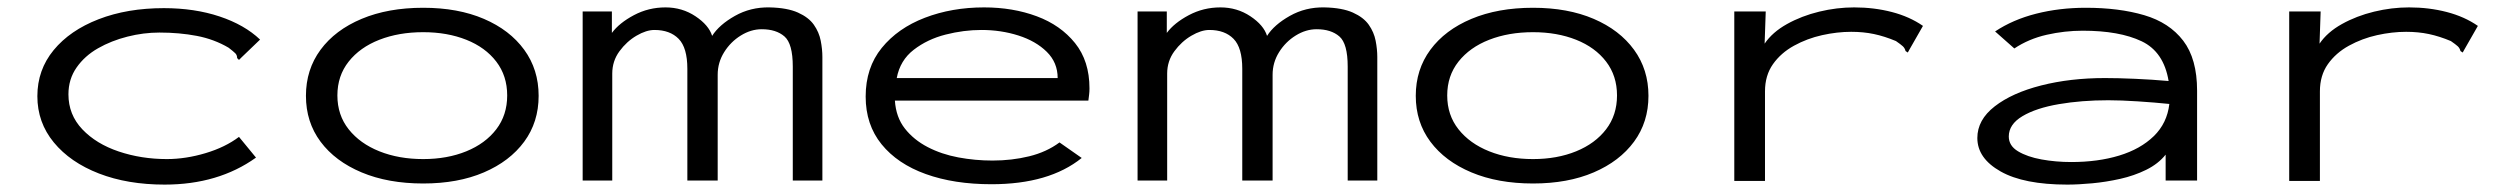

<svg xmlns="http://www.w3.org/2000/svg" viewBox="-20 -488 6790 519"><path d="M425 11Q325 11 247.5 -19Q170 -49 125.5 -103Q81 -157 81 -228Q81 -299 125 -352.5Q169 -406 246.5 -436Q324 -466 423 -466Q506 -466 573.5 -443.5Q641 -421 683 -381L633 -333L626 -326L621 -331Q621 -339 616 -344Q611 -349 598 -359Q559 -382 512 -391Q465 -400 411 -400Q368 -400 324.5 -389Q281 -378 245 -357.5Q209 -337 187 -305.5Q165 -274 165 -233Q165 -178 202.5 -138.5Q240 -99 301 -78.5Q362 -58 431 -58Q482 -58 535.5 -74Q589 -90 626 -118L672 -62Q570 11 425 11Z M1124 8Q1029 8 957.5 -22Q886 -52 846.5 -105Q807 -158 807 -229Q807 -300 846.5 -353.5Q886 -407 957.5 -437Q1029 -467 1124 -467Q1218 -467 1288 -437Q1358 -407 1397 -353.5Q1436 -300 1436 -229Q1436 -158 1397 -105Q1358 -52 1288 -22Q1218 8 1124 8ZM1124 -58Q1189 -58 1240.5 -79Q1292 -100 1321.5 -138.5Q1351 -177 1351 -230Q1351 -283 1321.5 -321.5Q1292 -360 1240.5 -380.5Q1189 -401 1124 -401Q1058 -401 1005.5 -380.5Q953 -360 922.5 -321.5Q892 -283 892 -230Q892 -177 922.5 -138.5Q953 -100 1005.5 -79Q1058 -58 1124 -58Z M1555 0V-457H1634V-399Q1654 -426 1693.5 -447Q1733 -468 1779 -468Q1824 -468 1860 -444Q1896 -420 1905 -391Q1924 -421 1966.5 -445Q2009 -469 2060 -468Q2108 -467 2137 -454Q2166 -441 2180 -421Q2194 -401 2198.5 -378Q2203 -355 2203 -334V0H2123V-308Q2123 -370 2100.5 -389.5Q2078 -409 2039 -409Q2010 -409 1982.5 -392Q1955 -375 1937.5 -347Q1920 -319 1920 -286V0H1838V-302Q1838 -359 1814.5 -383Q1791 -407 1749 -407Q1727 -407 1700.5 -391.5Q1674 -376 1654.5 -349.5Q1635 -323 1635 -289V0Z M2660 10Q2559 10 2482.5 -17.5Q2406 -45 2363 -98Q2320 -151 2320 -227Q2320 -305 2363.5 -358.5Q2407 -412 2480 -440Q2553 -468 2640 -468Q2718 -468 2782.5 -444Q2847 -420 2886 -371.5Q2925 -323 2925 -249Q2925 -240 2924 -232Q2923 -224 2922 -216H2399Q2402 -171 2426 -140.5Q2450 -110 2487.5 -90.5Q2525 -71 2570.5 -62.5Q2616 -54 2663 -54Q2715 -54 2762 -65.5Q2809 -77 2844 -103L2904 -61Q2816 10 2660 10ZM2404 -277H2839Q2839 -319 2809.5 -348Q2780 -377 2733 -392Q2686 -407 2633 -407Q2585 -407 2536 -394.5Q2487 -382 2450 -353.5Q2413 -325 2404 -277Z M3055 0V-457H3134V-399Q3154 -426 3193.5 -447Q3233 -468 3279 -468Q3324 -468 3360 -444Q3396 -420 3405 -391Q3424 -421 3466.5 -445Q3509 -469 3560 -468Q3608 -467 3637 -454Q3666 -441 3680 -421Q3694 -401 3698.5 -378Q3703 -355 3703 -334V0H3623V-308Q3623 -370 3600.5 -389.5Q3578 -409 3539 -409Q3510 -409 3482.5 -392Q3455 -375 3437.5 -347Q3420 -319 3420 -286V0H3338V-302Q3338 -359 3314.5 -383Q3291 -407 3249 -407Q3227 -407 3200.5 -391.5Q3174 -376 3154.5 -349.5Q3135 -323 3135 -289V0Z M4124 8Q4029 8 3957.5 -22Q3886 -52 3846.5 -105Q3807 -158 3807 -229Q3807 -300 3846.5 -353.5Q3886 -407 3957.5 -437Q4029 -467 4124 -467Q4218 -467 4288 -437Q4358 -407 4397 -353.5Q4436 -300 4436 -229Q4436 -158 4397 -105Q4358 -52 4288 -22Q4218 8 4124 8ZM4124 -58Q4189 -58 4240.5 -79Q4292 -100 4321.5 -138.5Q4351 -177 4351 -230Q4351 -283 4321.5 -321.5Q4292 -360 4240.5 -380.5Q4189 -401 4124 -401Q4058 -401 4005.5 -380.5Q3953 -360 3922.5 -321.5Q3892 -283 3892 -230Q3892 -177 3922.5 -138.5Q3953 -100 4005.5 -79Q4058 -58 4124 -58Z M4668 -457H4753L4750 -370Q4771 -401 4810.5 -423Q4850 -445 4897.5 -456.5Q4945 -468 4992 -468Q5046 -468 5094 -455.5Q5142 -443 5178 -418L5142 -355L5137 -346L5131 -350Q5129 -358 5123.5 -363Q5118 -368 5105 -377Q5074 -390 5045.5 -396Q5017 -402 4984 -402Q4946 -402 4905.5 -393Q4865 -384 4829.5 -364.5Q4794 -345 4772.5 -314.5Q4751 -284 4751 -241V1H4668Z M5568 11Q5451 11 5388 -24.5Q5325 -60 5325 -115Q5325 -164 5372 -200.5Q5419 -237 5497.5 -257Q5576 -277 5670 -277Q5705 -277 5751 -275Q5797 -273 5842 -269Q5829 -348 5769 -376.5Q5709 -405 5610 -405Q5561 -405 5512.5 -394Q5464 -383 5425 -357L5373 -403Q5421 -435 5484 -451Q5547 -467 5618 -467Q5708 -467 5776 -447Q5844 -427 5881.5 -378Q5919 -329 5919 -243V0H5834V-70Q5814 -45 5781.5 -29Q5749 -13 5711 -4.5Q5673 4 5635.5 7.5Q5598 11 5568 11ZM5410 -119Q5410 -94 5435 -79Q5460 -64 5498.5 -57Q5537 -50 5579 -50Q5651 -50 5708.5 -67.5Q5766 -85 5802 -120Q5838 -155 5844 -207Q5805 -211 5759 -214Q5713 -217 5679 -217Q5607 -217 5545.5 -206.5Q5484 -196 5447 -174Q5410 -152 5410 -119Z M6168 -457H6253L6250 -370Q6271 -401 6310.5 -423Q6350 -445 6397.5 -456.5Q6445 -468 6492 -468Q6546 -468 6594 -455.5Q6642 -443 6678 -418L6642 -355L6637 -346L6631 -350Q6629 -358 6623.5 -363Q6618 -368 6605 -377Q6574 -390 6545.5 -396Q6517 -402 6484 -402Q6446 -402 6405.5 -393Q6365 -384 6329.5 -364.5Q6294 -345 6272.5 -314.5Q6251 -284 6251 -241V1H6168Z"/></svg>

Font: Inconsolata ExtraExpanded
Style: Regular
Weight: 400
Width: 8
Monospace: yes
Designer: Raph Levien, Cyreal, Brenton Simpson
Foundry: Raph Levien, Cyreal, Google
Version: Version 3.001; ttfautohint (v1.8.2.53-6de2)